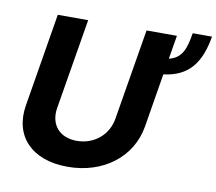

<svg xmlns="http://www.w3.org/2000/svg" viewBox="-83 -851 1079 957"><g transform="rotate(10 457.0 -372.0)"><path d="M914.4 -753.6H816.8C804 -675.8 788.4 -623.6 721.6 -608L741.5 -727.3H587.7L511.4 -268.1C498.2 -185 429.7 -125 340.2 -125C251.4 -125 202.8 -185 215.9 -268.1L292.3 -727.3H138.5L60.4 -255C34.1 -95.9 136.4 10.3 317.5 10.3C498.2 10.3 637.1 -95.9 663.4 -255L708.1 -526.3C838.8 -541.9 892.4 -623.6 914.4 -753.6Z"/></g></svg>

Font: Margiela Sans
Style: Bold Italic
Weight: 700
Italic angle: -9.39999°
Designer: Stefan Endress, Andreas Faust
Version: Version 1.100;FEAKit 1.0